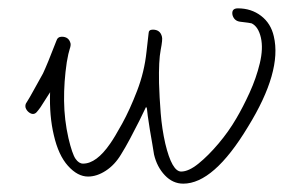

<svg xmlns="http://www.w3.org/2000/svg" viewBox="-20 -420 693 460"><path d="M419 20Q394 20 375 0Q356 -20 349 -50Q348 -58 345 -74.5Q342 -91 339 -109.5Q336 -128 334 -142.5Q332 -157 332 -160L330 -164Q324 -151 313.5 -130Q303 -109 291.5 -87.5Q280 -66 270 -50Q255 -25 233.5 -11Q212 3 191 3Q166 3 143 -22.5Q120 -48 109 -96Q98 -142 100 -199L77 -163Q72 -156 68 -151.5Q64 -147 59 -147Q54 -147 48.5 -151.5Q43 -156 41 -163Q40 -170 44 -175Q51 -186 60.5 -203.5Q70 -221 83 -244Q93 -265 115 -322Q118 -332 128 -332Q145 -332 149 -316Q150 -311 147 -302.5Q144 -294 140 -271Q133 -224 133.5 -178.5Q134 -133 144 -89Q153 -51 161 -39.5Q169 -28 179 -28Q211 -28 244 -76Q254 -90 272.5 -123.5Q291 -157 308.5 -202.5Q326 -248 331 -296L336 -340Q336 -349 346 -349Q364 -349 368 -332Q370 -326 365 -300.5Q360 -275 361 -221Q362 -187 365 -149Q368 -111 376 -76Q392 -9 414 -9Q432 -9 455.5 -28Q479 -47 503.5 -76Q528 -105 546 -136Q562 -163 578 -198Q594 -233 602.5 -268.5Q611 -304 605 -330Q599 -356 583 -364Q581 -365 555 -368Q541 -370 537 -384Q534 -400 550 -400Q582 -400 605.5 -382Q629 -364 636 -333Q656 -249 574 -116Q492 20 419 20Z"/></svg>

Font: Oooh Baby
Style: Normal
Weight: 400
Designer: Robert E. Leuschke
Foundry: Robert E. Leuschke
Version: Version 1.011; ttfautohint (v1.8.3)